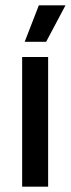

<svg xmlns="http://www.w3.org/2000/svg" viewBox="-20 -704 266 724"><path d="M63.5 0V-489H161.5V0ZM126.5 -684H226.5V-683L154 -546.5H73.5V-547.5Z"/></svg>

Font: Anek Bangla Medium Medium
Style: Regular
Weight: 500
Version: Version 1.003